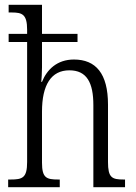

<svg xmlns="http://www.w3.org/2000/svg" viewBox="-20 -780 565 800"><path d="M14 0H229V-32H223C174 -32 155 -38 155 -102V-315C155 -426 193 -487 269 -487C342 -487 369 -435 369 -342V0H501V-32H495C446 -32 430 -40 430 -105V-344C430 -474 379 -532 288 -532C217 -532 175 -489 155 -439H152C153 -449 155 -477 155 -499V-605H303V-639H155V-760H16V-728H29C73 -728 93 -720 93 -656V-639H16V-605H93V-105C93 -39 74 -32 24 -32H14Z"/></svg>

Font: Noto Serif Sinhala Condensed Light
Style: Regular
Weight: 300
Width: 3
Designer: Jelle Bosma - Monotype Design Team
Foundry: Monotype Imaging Inc.
Version: Version 2.007